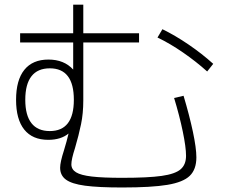

<svg xmlns="http://www.w3.org/2000/svg" viewBox="-20 -789 978 834"><path d="M241.2 -60.5Q241.2 -84.5 257.8 -135.7Q270.5 -177.2 277.8 -209Q244.6 -181.6 189.5 -181.6Q121.1 -181.6 85.4 -226.1Q49.8 -270.5 49.8 -355.5Q49.8 -440.9 85.7 -485.6Q121.6 -530.3 190.4 -530.3Q258.3 -530.3 297.9 -486.8V-604.5H67.4V-644.5H297.9V-768.6H341.8V-644.5H584V-604.5H341.8V-352.5Q341.8 -296.4 332 -249.3Q322.3 -202.1 305.7 -145.5Q290 -97.2 290 -75.2Q290 -53.2 310.5 -40.5Q331.1 -27.8 378.9 -22.2Q426.8 -16.6 510.7 -16.6Q623.5 -16.6 682.1 -24.9Q740.7 -33.2 764.4 -53.5Q788.1 -73.7 788.1 -112.3Q788.1 -149.4 773.9 -217.8Q759.8 -286.1 736.3 -363.3L777.3 -373Q802.7 -288.1 817.9 -216.8Q833 -145.5 833 -105.5Q833 -53.2 804.4 -25.4Q775.9 2.4 707.3 13.9Q638.7 25.4 510.7 25.4Q407.2 25.4 349.4 17.6Q291.5 9.8 266.4 -8.8Q241.2 -27.3 241.2 -60.5ZM300.8 -355.5Q300.8 -492.2 196.3 -492.2Q143.6 -492.2 116.7 -457.8Q89.8 -423.3 89.8 -355.5Q89.8 -288.1 116.7 -253.9Q143.6 -219.7 196.3 -219.7Q300.8 -219.7 300.8 -355.5ZM664.1 -626 685.5 -662.1Q740.7 -635.3 798.8 -595.7Q856.9 -556.2 906.2 -511.7L879.9 -478.5Q831.5 -522 774.9 -561Q718.3 -600.1 664.1 -626Z"/></svg>

Font: Pretendard JP ExtraLight
Style: Regular
Weight: 200
Designer: Base glyphs from Inter by Rasmus Andersson; Hangeul glyphs from Noto Sans CJK(Source Han Sans) by Jang Soo-young and Kan
Foundry: Kil Hyung-jin
Version: Version 1.309